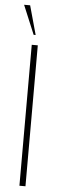

<svg xmlns="http://www.w3.org/2000/svg" viewBox="-60 -922 301 950"><g transform="rotate(5 90.0 -447.0)"><path d="M75 -700H105V0H75ZM50 -894 90 -750H80L20 -894Z"/></g></svg>

Font: Urbanist
Style: Regular
Weight: 400
Designer: Corey Hu
Foundry: Corey Hu
Version: Version 1.2; befe77262ef67d88f1d94aa3d2e49ef1327b4483